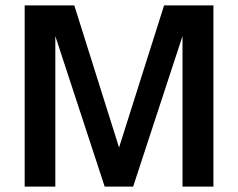

<svg xmlns="http://www.w3.org/2000/svg" viewBox="-20 -688 878 708"><path d="M71 0V-668H254L419 -144L585 -668H767V0H653V-555L471 0H366L184 -555V0Z"/></svg>

Font: Atkinson Hyperlegible Next Medium
Style: Regular
Weight: 500
Designer: Elliott Scott, Megan Eiswerth, Linus Boman, Theodore Petrosky, Letters from Sweden
Foundry: Applied Design Works, Letters from Sweden
Version: Version 2.001